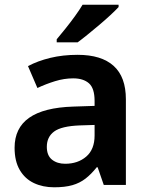

<svg xmlns="http://www.w3.org/2000/svg" viewBox="-20 -786 629 816"><path d="M310 -553Q411 -553 463 -506Q515 -459 515 -364V0H421L395 -75H391Q368 -46 343.5 -27Q319 -8 287.5 1Q256 10 210 10Q162 10 124 -8Q86 -26 64 -63.5Q42 -101 42 -158Q42 -242 104 -285.5Q166 -329 291 -333L382 -336V-357Q382 -411 358 -432Q334 -453 291 -453Q253 -453 214 -441Q175 -429 139 -412L99 -505Q140 -527 193.5 -540Q247 -553 310 -553ZM319 -253Q241 -250 210 -227Q179 -204 179 -162Q179 -125 201 -107.5Q223 -90 257 -90Q311 -90 346.5 -120.5Q382 -151 382 -210V-255ZM484 -756Q471 -742 449.5 -722Q428 -702 402.5 -680.5Q377 -659 353 -639.5Q329 -620 310 -606H221V-619Q237 -638 257.5 -663.5Q278 -689 298 -716.5Q318 -744 331 -766H484Z"/></svg>

Font: Noto Sans Oriya SemiBold
Style: Regular
Weight: 600
Version: Version 2.003